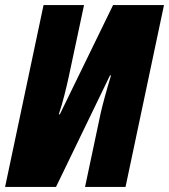

<svg xmlns="http://www.w3.org/2000/svg" viewBox="-25 -734 664 754"><path d="M-5 0H195L407 -438H411C395 -386 377 -320 370 -288L309 0H468L619 -714H419L210 -285H206C223 -336 236 -392 244 -428L305 -714H146Z"/></svg>

Font: Noto Sans ExtraCondensed Black
Style: Italic
Weight: 900
Width: 2
Italic angle: -12°
Designer: Monotype Design Team
Foundry: Monotype Imaging Inc.
Version: Version 2.013